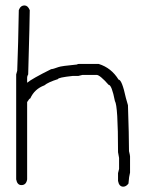

<svg xmlns="http://www.w3.org/2000/svg" viewBox="-20 -702 528 718"><path d="M71.8 -681.6Q84 -681.6 91.3 -664.1Q91.3 -633.8 85.4 -423.8Q81.5 -417.5 81.5 -412.1V-392.6Q99.6 -407.7 171.4 -443.4Q177.7 -443.4 198.7 -451.2Q208.5 -455.1 269 -460.9Q269 -462.9 274.9 -462.9H349.1Q396.5 -448.2 423.3 -404.3Q436 -404.3 450.7 -335.9Q458.5 -310.5 458.5 -308.6Q462.4 -194.8 462.4 -136.7Q466.3 -121.1 466.3 -117.2V-56.6Q462.4 -42.5 460.4 -15.6Q451.7 -3.9 440.9 -3.9Q425.3 -3.9 421.4 -25.4V-54.7Q421.4 -56.6 425.3 -70.3V-111.3Q421.4 -130.4 421.4 -132.8Q421.4 -306.2 409.7 -324.2Q397.9 -384.8 386.2 -384.8Q353.5 -421.9 341.3 -421.9H288.6Q286.6 -421.9 272.9 -418H251.5Q196.8 -412.1 196.8 -406.2Q159.7 -394.5 146 -382.8Q108.9 -369.1 93.3 -334Q89.8 -334 81.5 -320.3V-31.2Q78.1 -9.8 60.1 -9.8Q44.4 -9.8 40.5 -31.2V-423.8L44.4 -437.5Q48.3 -539.1 50.3 -664.1Q56.6 -681.6 71.8 -681.6Z"/></svg>

Font: CEF Fonts CJK
Style: Regular
Weight: 400
Designer: PartyBoss (派对大魔王)
Version: Release 2.25